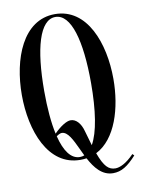

<svg xmlns="http://www.w3.org/2000/svg" viewBox="-89 -769 685 929"><g transform="rotate(-10 253.0 -304.5)"><path d="M498 24C460 64 427 78 406 78C372.7 78 351.4 57.8 326.4 -10.4C427 -60.9 471 -207.4 471 -350C471 -526 404 -708 246 -708C88 -708 21 -526 21 -350C21 -174 88 8 246 8C256.5 8 266.5 7.2 276.2 5.7C302.7 55.4 336.8 99 391 99C432.1 99 463.8 78.7 506.1 32.1ZM246 -694C323 -694 361 -558 361 -350C361 -214.3 344.8 -109.2 312.2 -52.6C305.6 -73.8 298.6 -98.1 291 -126C281 -163.5 259 -189 232 -189C211.9 -189 180 -168.8 149.6 -137.8C137.2 -194.1 131 -266.2 131 -350C131 -558 169 -694 246 -694ZM246 -6C202.6 -6 171.6 -49.2 152.8 -124.2C162.2 -131.3 172.1 -136 179 -136C209 -136 229 -93 252 -44C257.1 -32.9 262.5 -21.4 268.1 -10.1C261.1 -7.4 253.8 -6 246 -6Z"/></g></svg>

Font: Picaflor 36 pt
Style: Regular
Weight: 400
Designer: Ariel Martín Pérez
Foundry: Tunera Type Foundry
Version: Version 1.000;hotconv 1.0.109;makeotfexe 2.5.65596